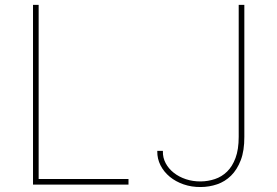

<svg xmlns="http://www.w3.org/2000/svg" viewBox="-20 -747 1122 777"><path d="M113.6 0ZM500 0H113.6V-727.3H136.4V-22.7H500ZM792.6 9.9Q755.3 10.3 723 -0.9Q690.7 -12.1 666.9 -31.8Q643.1 -51.5 629.6 -77.9Q616.1 -104.4 616.5 -134.6V-136.4H639.2V-134.6Q638.5 -109 650.4 -86.6Q662.3 -64.3 683.2 -47.8Q704.2 -31.2 732.4 -21.8Q760.7 -12.4 792.6 -12.8Q822.1 -13.1 849.8 -22.4Q877.5 -31.6 899 -52.6Q920.5 -73.5 933.2 -108Q946 -142.4 946 -193.2V-727.3H968.8V-193.2Q969.1 -137.4 954.4 -98.9Q939.6 -60.4 915.1 -36.2Q890.6 -12.1 858.8 -1.2Q827.1 9.6 792.6 9.9Z"/></svg>

Font: Linik Sans Thin
Style: Regular
Weight: 100
Designer: Fonts by Rasmus Andersson / Changes by Cristiano Sobral with parts from Marc Monis
Foundry: rsms
Version: Version 3.020; ttfautohint (v1.6)